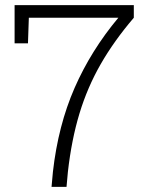

<svg xmlns="http://www.w3.org/2000/svg" viewBox="-20 -731 584 751"><path d="M181.6 0 187 -59.1Q207.5 -240.2 271.7 -387Q335.9 -533.7 442.9 -661.6H92.8L89.4 -561.5H37.1V-710.9H503.4V-661.6Q425.8 -570.8 373.8 -480Q321.8 -389.2 290.8 -286.9Q259.8 -184.6 245.6 -59.1L240.2 0Z"/></svg>

Font: Roboto Slab Light
Style: Regular
Weight: 300
Designer: Google
Version: Version 2.000; ttfautohint (v1.8.1.43-b0c9)